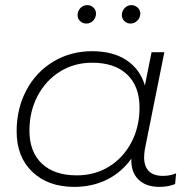

<svg xmlns="http://www.w3.org/2000/svg" viewBox="-20 -726 752 750"><path d="M668 -49 664 -7Q637 4 603 4Q549 4 520 -25.5Q491 -55 493 -106Q455 -53 398 -24.5Q341 4 270 4Q168 4 106.5 -54.5Q45 -113 45 -213Q45 -302 83 -373.5Q121 -445 188.5 -485.5Q256 -526 340 -526Q421 -526 474 -491Q527 -456 546 -392L572 -522H622L546 -144Q543 -126 543 -111Q543 -76 561.5 -57.5Q580 -39 616 -39Q646 -39 668 -49ZM525 -306Q525 -389 476.5 -435Q428 -481 340 -481Q270 -481 214.5 -446.5Q159 -412 127 -351.5Q95 -291 95 -216Q95 -133 143.5 -87Q192 -41 280 -41Q350 -41 405.5 -75Q461 -109 493 -169.5Q525 -230 525 -306ZM283 -667Q283 -683 294 -694.5Q305 -706 321 -706Q335 -706 345 -696.5Q355 -687 355 -673Q355 -657 344 -645.5Q333 -634 317 -634Q303 -634 293 -643.5Q283 -653 283 -667ZM456 -667Q456 -683 467 -694.5Q478 -706 493 -706Q507 -706 517.5 -696.5Q528 -687 528 -673Q528 -657 516.5 -645.5Q505 -634 490 -634Q476 -634 466 -643.5Q456 -653 456 -667Z"/></svg>

Font: Montserrat Alternates Light
Style: Italic
Weight: 300
Italic angle: -11.3°
Designer: Julieta Ulanovsky
Foundry: Julieta Ulanovsky
Version: Version 7.200